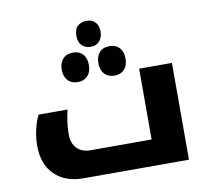

<svg xmlns="http://www.w3.org/2000/svg" viewBox="-85 -880 1066 975"><g transform="rotate(-10 448.5 -392.5)"><path d="M268 0Q174 0 119.5 -54Q65 -108 65 -204Q65 -243 74.5 -285.5Q84 -328 100 -358H249Q233 -293 233 -231Q233 -186 258.5 -160Q284 -134 328 -134H643V-499H812V0ZM421 -651Q394 -651 376 -668Q358 -685 358 -718Q358 -753 376 -769Q394 -785 421 -785Q450 -785 466.5 -767.5Q483 -750 483 -718Q483 -690 466.5 -670.5Q450 -651 421 -651ZM326 -486Q292 -486 273.5 -507Q255 -528 255 -562Q255 -596 273.5 -617Q292 -638 326 -638Q358 -638 376.5 -618Q395 -598 395 -562Q395 -526 376 -506Q357 -486 326 -486ZM515 -486Q482 -486 463 -506.5Q444 -527 444 -562Q444 -597 462 -617.5Q480 -638 515 -638Q546 -638 565 -618Q584 -598 584 -562Q584 -526 565 -506Q546 -486 515 -486Z"/></g></svg>

Font: Noto Kufi Arabic ExtraBold
Style: Regular
Weight: 800
Designer: Monotype Design Team, David Williams, Khaled Hosny
Foundry: Google LLC
Version: Version 2.109; ttfautohint (v1.8.4.7-5d5b)